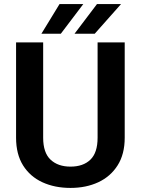

<svg xmlns="http://www.w3.org/2000/svg" viewBox="-20 -921 697 951"><path d="M463.4 -710.9H597.7V-238.8Q597.7 -157.2 562.5 -101.8Q527.3 -46.4 466.8 -18.3Q406.2 9.8 329.1 9.8Q251 9.8 189.9 -18.3Q128.9 -46.4 94.2 -101.8Q59.6 -157.2 59.6 -238.8V-710.9H193.8V-238.8Q193.8 -164.6 230.5 -130.1Q267.1 -95.7 329.1 -95.7Q392.1 -95.7 427.7 -130.1Q463.4 -164.6 463.4 -238.8ZM349.1 -753.9 460.4 -900.9H579.6L449.2 -753.9ZM185.1 -753.9 274.9 -900.9H392.6L281.2 -753.9Z"/></svg>

Font: Vazirmatn RD UI SemiBold
Style: Regular
Weight: 600
Designer: Saber Rastikerdar
Foundry: Saber Rastikerdar
Version: Version 33.003